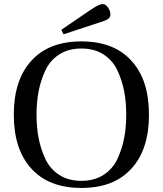

<svg xmlns="http://www.w3.org/2000/svg" viewBox="-20 -911 802 946"><path d="M170 -460Q160 -407 160 -346Q160 -285 170 -232Q180 -179 203 -129Q226 -79 271.5 -49.5Q317 -20 381 -20Q445 -20 490.5 -49.5Q536 -79 559 -129Q582 -179 592 -232Q602 -285 602 -346Q602 -407 592 -460Q582 -513 559 -563Q536 -613 490.5 -642.5Q445 -672 381 -672Q317 -672 271.5 -642.5Q226 -613 203 -563Q180 -513 170 -460ZM133 -610Q219 -707 381 -707Q543 -707 629 -610Q714 -516 714 -346Q714 -176 629 -82Q543 15 381 15Q219 15 133 -82Q48 -176 48 -346Q48 -516 133 -610ZM282 -764 427 -863Q469 -891 485 -891Q486 -891 488.5 -890.5Q491 -890 492 -890Q503 -888 513.5 -872Q524 -856 524 -841Q524 -825 512 -817Q500 -809 463 -798L293 -742Z"/></svg>

Font: Heuristica
Style: Regular
Weight: 400
Version: Version 1.0.1 ; ttfautohint (v1.4.1)